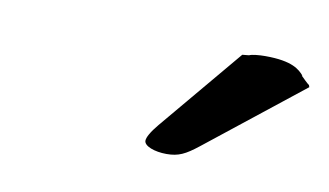

<svg xmlns="http://www.w3.org/2000/svg" viewBox="-35 -763 486 284"><g transform="rotate(10 208.5 -621.0)"><path d="M311 -701 207 -577C197 -565 192 -556 192 -551C192 -543 208 -537 226 -537C244 -537 254 -542 273 -557L417 -671L416 -674C414 -675 405 -684 403 -686H404C397 -694 386 -705 345 -705C336 -705 325 -704 321 -702Z"/></g></svg>

Font: Linux Libertine O
Style: Bold Italic
Weight: 700
Italic angle: -11.5°
Designer: Philipp H. Poll
Foundry: Philipp H. Poll
Version: Version 4.1.0